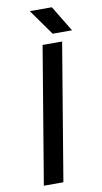

<svg xmlns="http://www.w3.org/2000/svg" viewBox="-97 -923 516 968"><g transform="rotate(-10 161.0 -439.5)"><path d="M163 -700H263L146 0H46ZM129 -879H242L322 -747H223Z"/></g></svg>

Font: Oak Sans Medium
Style: Italic
Weight: 500
Italic angle: -9.49998°
Foundry: Erik Kennedy, Walven
Version: Version 1.000